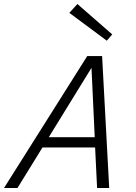

<svg xmlns="http://www.w3.org/2000/svg" viewBox="-40 -933 674 953"><path d="M517.1 -762.2 490.2 -731 304.2 -869.1 344.2 -913.1ZM46.9 0H-20L393.1 -654.8H466.8L502 0H441.9L432.1 -201.2H170.9ZM202.1 -252H430.2L414.1 -596.2Z"/></svg>

Font: IntelOne Mono Light
Style: Italic
Weight: 300
Italic angle: -16°
Designer: Fred Shallcrass
Foundry: Frere-Jones Type LLC
Version: Version 1.200;hotconv 1.1.0;makeotfexe 2.6.0;FJTRelease1.2